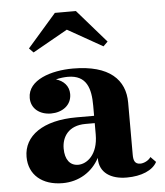

<svg xmlns="http://www.w3.org/2000/svg" viewBox="-52 -754 696 810"><g transform="rotate(-5 296.0 -349.0)"><path d="M254.5 -633.5 402.5 -550 421.5 -568.5 299.5 -708.5H210.5L88.5 -568.5L106.5 -550ZM262.5 -261.5C120.5 -261.5 38.5 -202.5 38.5 -113.5C38.5 -37.5 94.5 10 181 10C249.5 10 307 -25.5 337.5 -83.5V-80C337.5 -21 384.5 10 452.5 10C514.5 10 563 -10.5 581 -45L559 -67.5C549 -52 528 -43.5 514.5 -43.5C490 -43.5 485.5 -61 485.5 -84V-304.5C485.5 -400.5 421 -468 265.5 -468C174.5 -468 73.5 -437 73.5 -360C73.5 -315 109.5 -287 158 -287C203.5 -287 245 -313 245 -362C245 -396.5 222 -419.5 190.5 -428.5C208 -433 226.5 -435 241.5 -435C321.5 -435 337.5 -376.5 337.5 -304.5V-261.5ZM253 -61.5C218.5 -61.5 197.5 -88 197.5 -135C197.5 -183.5 225.5 -230.5 298.5 -230.5H337.5V-182.5C337.5 -97 290 -61.5 253 -61.5Z"/></g></svg>

Font: Bodoni* 06
Style: Bold
Weight: 700
Version: Version 2.2